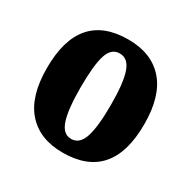

<svg xmlns="http://www.w3.org/2000/svg" viewBox="-121 -622 749 751"><g transform="rotate(30 253.0 -246.0)"><path d="M33 -246Q33 -502 254 -502Q359 -502 416 -437.5Q473 -373 473 -246Q473 10 251 10Q147 10 90 -54.5Q33 -119 33 -246ZM322 -246Q322 -345 306 -391.5Q290 -438 252 -438Q214 -438 199.5 -392Q185 -346 185 -246Q185 -148 200.5 -100.5Q216 -53 253 -53Q291 -53 306.5 -100Q322 -147 322 -246Z"/></g></svg>

Font: Noto Serif Armenian Bold Cond
Style: Regular
Weight: 700
Width: 3
Designer: Monotype Design team
Foundry: Monotype Imaging Inc.
Version: Version 1.000